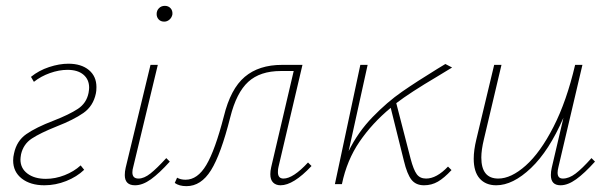

<svg xmlns="http://www.w3.org/2000/svg" viewBox="-20 -630 2084 657"><path d="M25 -81Q25 -93 28 -105Q37 -148 70 -171Q103 -194 163 -217Q217 -238 246.5 -257.5Q276 -277 283 -312Q285 -324 285 -330Q285 -358 265.5 -374.5Q246 -391 211 -391Q182 -391 151 -380Q120 -369 96 -350L86 -367Q113 -389 148 -400.5Q183 -412 214 -412Q258 -412 284 -390.5Q310 -369 310 -332Q310 -318 308 -310Q299 -267 265.5 -243.5Q232 -220 173 -197Q118 -175 89 -156Q60 -137 52 -102Q50 -90 50 -84Q50 -54 74 -36Q98 -18 137 -18Q169 -18 201 -30.5Q233 -43 256 -64L268 -49Q243 -25 206.5 -10.5Q170 4 132 4Q84 4 54.5 -19Q25 -42 25 -81Z M407 -31Q407 -43 410 -56L495 -408H520L436 -59Q433 -49 433 -40Q433 -19 454 -19Q473 -19 495 -36.5Q517 -54 549 -89L561 -77Q525 -37 496.5 -16.5Q468 4 442 4Q407 4 407 -31ZM516 -582Q516 -594 524 -602Q532 -610 544 -610Q556 -610 563.5 -602Q571 -594 570 -581Q568 -570 560 -563Q552 -556 542 -556Q530 -556 523 -563.5Q516 -571 516 -582Z M1046 -62Q984 4 940 4Q924 4 914.5 -5.5Q905 -15 905 -34Q905 -45 908 -58L985 -387H941Q870 -387 829.5 -350Q789 -313 768 -229Q736 -102 702 -47.5Q668 7 618 7Q593 7 578 -4L586 -22Q598 -15 615 -15Q656 -15 686 -65.5Q716 -116 746 -232Q769 -326 817.5 -367Q866 -408 945 -408H1015L933 -59Q931 -52 931 -41Q931 -19 950 -19Q983 -19 1034 -74Z M1513 -60 1525 -48Q1500 -21 1478.5 -8.5Q1457 4 1431 4Q1403 4 1388 -15Q1373 -34 1362 -80L1317 -261Q1254 -209 1210.5 -145.5Q1167 -82 1150 0H1126L1213 -408H1238L1173 -113Q1205 -178 1255 -229.5Q1305 -281 1355.5 -316Q1406 -351 1476 -394L1504 -411L1527 -399L1476 -368Q1383 -313 1336 -277L1385 -87Q1395 -49 1406 -34Q1417 -19 1438 -19Q1474 -19 1513 -60Z M2016 -77Q1980 -37 1951.5 -16.5Q1923 4 1898 4Q1865 4 1865 -31Q1865 -43 1868 -56L1908 -227Q1859 -114 1797 -55Q1735 4 1678 4Q1642 4 1621.5 -19Q1601 -42 1601 -87Q1601 -116 1610 -153L1671 -408H1696L1636 -154Q1627 -117 1627 -91Q1627 -19 1685 -19Q1729 -19 1779 -63.5Q1829 -108 1874 -196Q1919 -284 1948 -408H1973L1891 -59Q1888 -47 1888 -39Q1888 -19 1906 -19Q1927 -19 1949.5 -36Q1972 -53 2004 -89Z"/></svg>

Font: Ysabeau Extralight
Style: Italic
Weight: 200
Italic angle: -12°
Designer: Christian Thalmann (Catharsis Fonts)
Version: Version 0.003